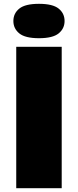

<svg xmlns="http://www.w3.org/2000/svg" viewBox="-20 -985 408 1005"><path d="M65 0V-740H303V0ZM184 -785Q112 -785 81 -810.2Q50 -835.5 50 -875Q50 -915 81 -940Q112 -965 184 -965Q256 -965 287 -940Q318 -915 318 -875Q318 -835.5 287 -810.2Q256 -785 184 -785Z"/></svg>

Font: Encode Sans SC Expanded Black
Style: Regular
Weight: 900
Width: 7
Designer: Multiple Designers
Foundry: Impallari Type
Version: Version 3.002